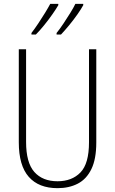

<svg xmlns="http://www.w3.org/2000/svg" viewBox="-20 -971 600 1001"><path d="M482 -228Q482 -142 456.5 -89.5Q431 -37 385.5 -13.5Q340 10 280 10Q182 10 130 -49Q78 -108 78 -229V-714H116V-231Q116 -123 159 -74.5Q202 -26 280 -26Q355 -26 399.5 -72Q444 -118 444 -229V-714H482ZM414 -944Q404 -925 384 -896.5Q364 -868 340.5 -839.5Q317 -811 298 -791H275V-799Q292 -820 311 -848.5Q330 -877 347 -904.5Q364 -932 373 -951H414ZM284 -944Q273 -925 253.5 -897Q234 -869 210.5 -840Q187 -811 167 -791H144V-799Q161 -821 180 -849.5Q199 -878 215.5 -905Q232 -932 242 -951H284Z"/></svg>

Font: Noto Sans Thai Cond ExtLt
Style: Regular
Weight: 200
Width: 3
Designer: Monotype Design Team
Foundry: Monotype Imaging Inc.
Version: Version 2.002; ttfautohint (v1.8.4.7-5d5b)